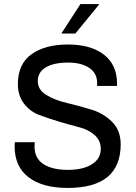

<svg xmlns="http://www.w3.org/2000/svg" viewBox="-20 -915 667 945"><path d="M376 -895H466L467 -892L351 -750H282ZM314 -696Q427 -696 491.5 -646Q556 -596 556 -504V-492H458V-507Q458 -555 419 -581Q380 -607 316 -607Q245 -607 205.5 -583.5Q166 -560 166 -516Q166 -473 208 -447.5Q250 -422 310 -408Q370 -394 430 -375.5Q490 -357 532 -315Q574 -273 574 -205Q574 10 313 10Q189 10 120.5 -42.5Q52 -95 52 -195Q52 -206 53 -215H151Q150 -206 150 -194Q150 -136 193.5 -107.5Q237 -79 314 -79Q389 -79 432.5 -106.5Q476 -134 476 -182Q476 -223 446 -250Q416 -277 370.5 -288.5Q325 -300 272 -316Q219 -332 173.5 -349Q128 -366 98 -405Q68 -444 68 -501Q68 -600 135 -648Q202 -696 314 -696Z"/></svg>

Font: Chivo
Style: Regular
Weight: 400
Designer: Hector Gatti
Foundry: Omnibus-Type
Version: Version 1.007;PS 001.007;hotconv 1.0.88;makeotf.lib2.5.64775